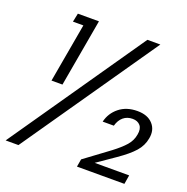

<svg xmlns="http://www.w3.org/2000/svg" viewBox="-126 -821 914 940"><g transform="rotate(20 330.5 -351.5)"><path d="M2 0 485.8 -700.2H553.2L68.8 0ZM112.8 -352.1 167 -659.2H112.8L122.1 -704.1H231.9L169.9 -352.1ZM417 -249Q428.2 -295.9 465.8 -325.9Q503.4 -356 560.1 -356Q613.3 -356 640.6 -325.9Q668 -295.9 659.2 -250Q652.3 -210.4 624.8 -179.2Q597.2 -147.9 542 -109.9L449.2 -45.9H628.9L621.1 1H374L380.9 -39.1L508.8 -133.8Q548.8 -164.1 571.3 -189.7Q593.8 -215.3 599.1 -248Q605 -278.8 591.1 -295.4Q577.1 -312 550.8 -312Q522.5 -312 502.9 -295.7Q483.4 -279.3 475.1 -249Z"/></g></svg>

Font: SVN-Poppins Light
Style: Italic
Weight: 300
Italic angle: -10°
Designer: Ninad Kale (Devanagari), Jonny Pinhorn (Latin)
Foundry: Indian Type Foundry
Version: Version 3.002 2017